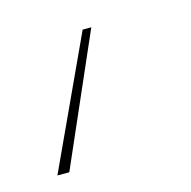

<svg xmlns="http://www.w3.org/2000/svg" viewBox="-51 -150 342 343"><g transform="rotate(-15 119.5 21.0)"><path d="M144 -99 39 141H17L128 -99Z"/></g></svg>

Font: Fira Sans Extra Condensed Thin
Style: Italic
Weight: 250
Width: 3
Italic angle: -8°
Designer: Carrois Corporate & Edenspiekermann AG
Foundry: Carrois Corporate GbR & Edenspiekermann AG
Version: Version 4.203